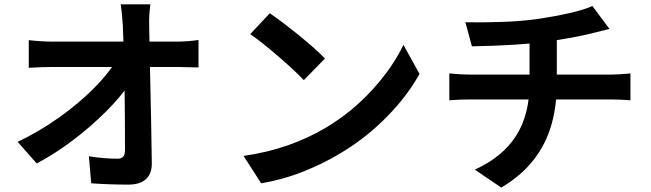

<svg xmlns="http://www.w3.org/2000/svg" viewBox="-20 -801 2970 876"><path d="M660.6 -683.3 664.8 -467.5Q670.4 -232.9 672.6 -56.2Q673.3 -9.3 646.2 16Q619.1 41.3 564.7 41.3Q484.1 41.3 396.2 35.4L385.5 -88.1Q453.6 -76.9 516.4 -76.9Q534.4 -76.9 542.4 -86.4Q550.3 -95.9 550.3 -117.2Q550.3 -259 548.2 -410.9Q546.1 -562.7 540.5 -683.3Q536.1 -749.5 530.8 -781.2H666.3Q659.2 -733.2 660.6 -683.3ZM218 -611.1H785.9Q808.3 -611.1 836.5 -613.2Q864.7 -615.2 885.7 -618.7V-493.2Q835.9 -494.6 792.2 -495.4H220.9Q175.8 -495.4 111.3 -491.7V-617.9Q132.3 -615.2 163.3 -613.2Q194.3 -611.1 218 -611.1ZM506.8 -519.3 568.4 -518.8 569.3 -417.5Q530.3 -358.6 462.9 -291.3Q395.5 -223.9 313 -161.4Q230.5 -98.9 147.5 -55.2L60.5 -153.8Q159.2 -200.7 248 -263.9Q336.9 -327.1 403.8 -393.6Q470.7 -460 506.8 -519.3Z M1462.6 -533.9 1366.2 -435.3Q1326.4 -477.8 1250.2 -543.5Q1174.1 -609.1 1121.8 -645.3L1210.9 -740.5Q1265.4 -703.6 1343.6 -640.1Q1421.9 -576.7 1462.6 -533.9ZM1466.8 -218.5Q1585.9 -289.6 1678.7 -391.4Q1771.5 -493.2 1820.6 -596.4L1894 -463.6Q1837.4 -361.8 1744.1 -267.1Q1650.9 -172.4 1535.4 -103Q1454.8 -54.2 1362.5 -17.7Q1270.3 18.8 1171.6 35.4L1091.3 -89.6Q1201.4 -105.5 1295.8 -138.9Q1390.1 -172.4 1466.8 -218.5Z M2436 -714.8Q2512.7 -726.3 2580 -741.7Q2647.2 -757.1 2682.6 -773.7L2760.7 -669.2L2687 -650.6Q2603.3 -629.2 2472.9 -610.8Q2349.6 -593.8 2133.1 -589.6L2103.3 -699.5Q2179 -697.8 2270.9 -701Q2362.8 -704.3 2436 -714.8ZM2396 -418.5V-621.6L2520.5 -635.7V-420.7Q2520.5 -317.9 2495.8 -231.4Q2471.2 -145 2415.2 -72.4Q2359.1 0.2 2267.1 54.9L2146.5 -26.9Q2274.4 -85.7 2335.2 -182.3Q2396 -278.8 2396 -418.5ZM2119.9 -460.7H2768.8Q2798.6 -460.7 2856.4 -465.8V-343.5Q2806.4 -347.2 2771.2 -347.2H2121.1Q2077.6 -347.2 2030 -343.5V-466.1Q2082.3 -460.7 2119.9 -460.7Z"/></svg>

Font: Min Sans VF VF
Style: Regular
Weight: 400
Designer: Jinseong-Kim, NotoSansCJK, Nunito
Foundry: Jinseong-Kim
Version: Version 1.420;Glyphs 3.1.2 (3151)